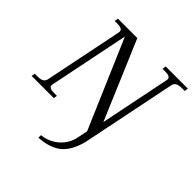

<svg xmlns="http://www.w3.org/2000/svg" viewBox="-267 -878 1324 1324"><g transform="rotate(45 395.0 -216.0)"><path d="M318 243Q360 240 400.5 218.5Q441 197 470 160Q499 123 508 76L524 0L246 -647L127 -62Q126 -59 126 -53Q126 -26 175 -26H204L199 0H-17L-12 -26H15Q45 -26 59.5 -34.5Q74 -43 79 -62L196 -637Q197 -640 197 -645Q197 -673 148 -673H120L125 -700H314L558 -125L662 -637Q663 -640 663 -646Q663 -660 651 -666.5Q639 -673 614 -673H587L591 -700H807L803 -673H774Q717 -673 710 -637L573 36Q550 150 491.5 205.5Q433 261 317 268Z"/></g></svg>

Font: Taviraj
Style: Italic
Weight: 400
Italic angle: -12°
Designer: Katatrad Team
Foundry: CadsonDemak
Version: Version 1.001